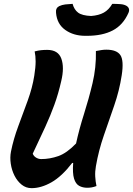

<svg xmlns="http://www.w3.org/2000/svg" viewBox="-20 -966 690 997"><path d="M144 11Q115 11 92.5 -7Q70 -25 55.5 -53.5Q41 -82 36 -115.5Q31 -149 37 -179Q50 -244 75 -311Q100 -378 124 -444Q148 -510 158 -573Q165 -617 165 -646.5Q165 -676 160 -699Q179 -704 194 -705.5Q209 -707 225 -707Q282 -707 298.5 -661.5Q315 -616 298 -545Q283 -479 262.5 -422.5Q242 -366 214.5 -306Q187 -246 150 -168Q155 -155 167.5 -147.5Q180 -140 194 -140Q239 -140 283 -155.5Q327 -171 375 -221Q391 -295 416 -373.5Q441 -452 460.5 -534Q480 -616 478 -701Q495 -704 506.5 -706Q518 -708 532 -708Q586 -708 605 -680Q624 -652 612 -575Q600 -496 573 -418Q546 -340 519 -262Q492 -184 478 -103Q473 -75 474.5 -49Q476 -23 481 0Q468 5 456.5 7Q445 9 433 9Q409 9 391 -1Q373 -11 364.5 -38.5Q356 -66 360 -120H355Q301 -50 247.5 -19.5Q194 11 144 11ZM563 -946Q586 -946 605.5 -944.5Q625 -943 638 -935Q657 -922 647 -899Q619 -836 565.5 -808Q512 -780 431 -780H423Q362 -780 319 -810.5Q276 -841 271 -899Q268 -924 287 -934Q302 -941 319 -943Q336 -945 357 -946Q365 -916 385.5 -900.5Q406 -885 453 -883Q493 -886 519 -900.5Q545 -915 563 -946Z"/></svg>

Font: Recursive Mn Csl St
Style: Bold Italic
Weight: 700
Italic angle: -15°
Monospace: yes
Version: Version 1.079;hotconv 1.0.112;makeotfexe 2.5.65598; ttfautoh